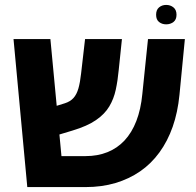

<svg xmlns="http://www.w3.org/2000/svg" viewBox="-20 -761 797 781"><path d="M91 0 35 -602H185L230 -126H328Q377 -126 417 -142Q457 -158 486.5 -189.5Q516 -221 534.5 -268.5Q553 -316 559 -379L582 -602H732L710 -375Q703 -304 682.5 -245.5Q662 -187 628.5 -141Q595 -95 550 -64Q505 -33 449.5 -16.5Q394 0 328 0ZM149 -192 138 -308 244 -341Q266 -348 279 -362.5Q292 -377 299 -401.5Q306 -426 310 -463L326 -602H476L463 -477Q459 -434 451 -396.5Q443 -359 424.5 -328Q406 -297 370.5 -272.5Q335 -248 275 -230ZM656 -662Q639 -662 627 -671.5Q615 -681 615 -701Q615 -721 627 -731Q639 -741 656 -741Q673 -741 685.5 -731Q698 -721 698 -701Q698 -681 685.5 -671.5Q673 -662 656 -662Z"/></svg>

Font: Noto Sans Hebrew
Style: Bold
Weight: 700
Designer: Monotype Design Team
Foundry: Monotype Imaging Inc.
Version: Version 2.003